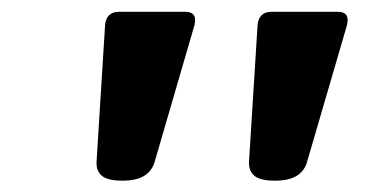

<svg xmlns="http://www.w3.org/2000/svg" viewBox="-20 -640 640 332"><path d="M317.4 -605.5Q317.4 -601.1 315.9 -595.2L247.6 -360.8Q243.2 -344.7 229.7 -336.2Q216.3 -327.6 191.4 -327.6Q166 -327.6 156 -336.2Q146 -344.7 147 -360.8L161.6 -595.2Q163.1 -619.6 186 -619.6H300.3Q317.4 -619.6 317.4 -605.5ZM581.1 -605.5Q581.1 -601.1 579.6 -595.2L511.2 -360.8Q506.8 -344.7 493.4 -336.2Q480 -327.6 455.1 -327.6Q429.7 -327.6 419.7 -336.2Q409.7 -344.7 410.6 -360.8L425.3 -595.2Q426.8 -619.6 449.7 -619.6H564Q581.1 -619.6 581.1 -605.5Z"/></svg>

Font: Courier Prime Sans
Style: Bold Italic
Weight: 700
Italic angle: -10°
Designer: Alan Dague-Greene
Foundry: Quote-Unquote Apps
Version: Version 3.020